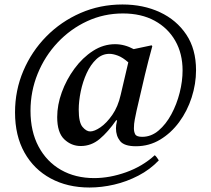

<svg xmlns="http://www.w3.org/2000/svg" viewBox="-20 -643 940 856"><path d="M502 -106 498 -107Q462 -55 424.5 -23.5Q387 8 340 8Q298 8 266.5 -22Q235 -52 235 -121Q235 -175 255.5 -231.5Q276 -288 312 -337Q348 -386 394.5 -416Q441 -446 493 -446Q535 -446 576 -424L656 -441L659 -437Q650 -405 641.5 -371.5Q633 -338 626 -309L589 -150Q585 -131 581 -111Q577 -91 577 -71Q577 -55 583 -44Q589 -33 614 -33Q654 -33 687 -61Q720 -89 744 -133.5Q768 -178 781 -229.5Q794 -281 794 -329Q794 -404 761.5 -461Q729 -518 669.5 -550.5Q610 -583 528 -583Q443 -583 368.5 -548.5Q294 -514 237 -453.5Q180 -393 148 -314.5Q116 -236 116 -149Q116 -57 152 10.5Q188 78 252 114.5Q316 151 400 151Q469 151 542 125Q615 99 670 49Q675 53 680 60Q685 67 688 72Q649 113 597 140Q545 167 489 180Q433 193 379 193Q281 193 206 152.5Q131 112 89 37Q47 -38 47 -142Q47 -240 84 -327Q121 -414 186.5 -480.5Q252 -547 339 -585Q426 -623 526 -623Q619 -623 693 -588.5Q767 -554 810.5 -489Q854 -424 854 -330Q854 -269 834.5 -208.5Q815 -148 779 -99Q743 -50 694 -20.5Q645 9 586 9Q534 9 515.5 -14Q497 -37 497 -71Q497 -79 498 -86Q499 -93 502 -106ZM518 -220 552 -365Q527 -387 505.5 -395Q484 -403 468 -403Q435 -403 409.5 -379Q384 -355 366.5 -317Q349 -279 340 -235.5Q331 -192 331 -154Q331 -97 348 -77Q365 -57 382 -57Q401 -57 428 -75.5Q455 -94 480.5 -130.5Q506 -167 518 -220Z"/></svg>

Font: Tiro Devanagari Marathi
Style: Italic
Weight: 400
Italic angle: -11°
Designer: Devanagari: John Hudson & Fiona Ross, assisted by Paul Hanslow. Latin: John Hudson with Paul Hanslow, assisted by Kaja S
Foundry: Tiro Typeworks Ltd.
Version: Version 1.52